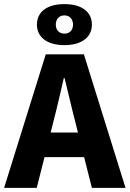

<svg xmlns="http://www.w3.org/2000/svg" viewBox="-28 -916 632 936"><path d="M233 -326C250 -390 267 -467 283 -535H287C304 -467 321 -390 338 -326L352 -270H219ZM-8 0H151L189 -150H382L420 0H584L381 -651H195ZM286 -752C260 -752 244 -770 244 -796C244 -822 260 -841 286 -841C312 -841 328 -822 328 -796C328 -770 312 -752 286 -752ZM286 -696C372 -696 420 -736 420 -796C420 -857 372 -896 286 -896C200 -896 152 -857 152 -796C152 -736 200 -696 286 -696Z"/></svg>

Font: DAIFUKU Sans
Style: Bold
Weight: 700
Designer: Original font ‘Source Han Sans JP’ : Paul D. Hunt
Foundry: Daifuku
Version: Version 1.000